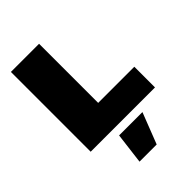

<svg xmlns="http://www.w3.org/2000/svg" viewBox="-259 -770 1123 1123"><g transform="rotate(-45 302.5 -208.5)"><path d="M582 -171V0H162H50V-660H283V-171ZM353 243H211L235 50H428Z"/></g></svg>

Font: Work Sans Black
Style: Regular
Weight: 900
Designer: Wei Huang
Foundry: Wei Huang
Version: Version 1.500